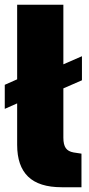

<svg xmlns="http://www.w3.org/2000/svg" viewBox="-28 -783 374 806"><path d="M238 -412V-205Q238 -176 248 -161.5Q258 -147 281 -143L314 -138V3H231Q136 3 90 -41.5Q44 -86 44 -175V-349L-8 -326V-427L44 -450V-763H238V-513L316 -547V-446Z"/></svg>

Font: Exo Black
Style: Regular
Weight: 900
Designer: Natanael Gama
Foundry: Natanael Gama
Version: Version 1.500; ttfautohint (v1.6)